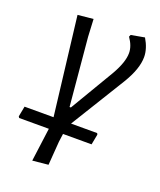

<svg xmlns="http://www.w3.org/2000/svg" viewBox="-134 -543 681 815"><g transform="rotate(20 207.0 -135.5)"><path d="M328 -12 331 -6 322 41H193L188 78L180 185L109 192L129 41H-5L-9 35L0 -12H131L78 -455L148 -462L152 -383L180 -76H186L304 -275Q339 -336 339 -377Q339 -409 315 -443L319 -452L380 -463Q405 -421 405 -383Q405 -330 362 -259L210 -12Z"/></g></svg>

Font: Alegreya Sans
Style: Italic
Weight: 400
Italic angle: -7°
Designer: Juan Pablo del Peral
Foundry: Huerta Tipografica
Version: Version 2.007